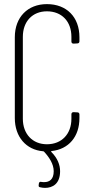

<svg xmlns="http://www.w3.org/2000/svg" viewBox="-20 -728 442 933"><path d="M366 -527V-547C366 -645 304 -708 208 -708C115 -708 52 -645 52 -547V-154C52 -63 107 0 189 7C191 7 193 8 194 9C219 36 241 69 241 104C241 144 220 157 195 157C191 157 186 157 181 156C175 154 170 157 169 163L168 171C167 178 169 181 175 182C183 184 191 185 199 185C235 185 272 166 272 104C272 74 260 41 230 11C227 9 228 7 231 6C314 -3 366 -64 366 -154V-172C366 -178 362 -182 356 -182L337 -183C331 -183 327 -179 327 -173V-151C327 -77 280 -27 208 -27C138 -27 91 -77 91 -151V-549C91 -624 138 -673 208 -673C280 -673 327 -624 327 -549V-526C327 -520 331 -516 337 -516L356 -517C362 -517 366 -521 366 -527Z"/></svg>

Font: Barlow Condensed ExtraLight
Style: Regular
Weight: 275
Width: 3
Designer: Jeremy Tribby
Foundry: Tribby Type
Version: Version 1.422;hotconv 1.0.109;makeotfexe 2.5.65596